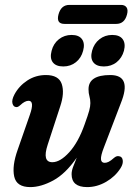

<svg xmlns="http://www.w3.org/2000/svg" viewBox="-20 -754 548 783"><path d="M464.5 -117Q478 -116 480.5 -101Q483 -86 471.5 -68Q450 -34 412.8 -12.5Q375.5 9 335.5 9Q272 9 272 -43.5Q272 -57 278 -73.2Q284 -89.5 293 -111Q247 -45 197 -18Q147 9 103.5 9Q47.5 9 38 -34Q28.5 -77 52 -143L101.5 -285Q122 -343 96.5 -343Q81.5 -343 62.5 -325Q52 -315.5 45 -317.5Q34.5 -318.5 30.8 -332.2Q27 -346 39 -369Q57.5 -403.5 91.5 -425.8Q125.5 -448 167 -448Q219.5 -448 231.8 -411.5Q244 -375 225.5 -320L174.5 -164Q151 -92.5 193.5 -92.5Q225.5 -92.5 262.5 -133.2Q299.5 -174 325 -246.5Q339 -285 343.8 -302.8Q348.5 -320.5 348.5 -333.5Q348.5 -348 344.8 -361Q341 -374 341 -390Q341 -448 429.5 -448Q519.5 -448 472.5 -332.5L404 -153.5Q390.5 -119 391.8 -104.5Q393 -90 407 -90Q414.5 -90 423.2 -94.2Q432 -98.5 446 -111Q456 -119 464.5 -117ZM238 -483Q208 -483 195.2 -500Q182.5 -517 190.5 -547Q198 -576.5 220.2 -594Q242.5 -611.5 272 -611.5Q302 -611.5 314.5 -594Q327 -576.5 319 -547Q311.5 -518 289.8 -500.5Q268 -483 238 -483ZM403.5 -483Q373.5 -483 360.5 -500Q347.5 -517 355.5 -547Q363.5 -576.5 385.8 -594Q408 -611.5 437.5 -611.5Q468 -611.5 480.5 -594Q493 -576.5 485.5 -547Q477.5 -518 455.8 -500.5Q434 -483 403.5 -483ZM218.5 -695Q229 -734 263 -734H473.5Q489 -734 496 -724Q503 -714 498 -695Q488 -656.5 454 -656.5H243Q208.5 -656.5 218.5 -695Z"/></svg>

Font: Fraunces 144pt S100 SemiBold
Style: Italic
Weight: 600
Italic angle: -16°
Version: Version 1.000; ttfautohint (v1.8.3)